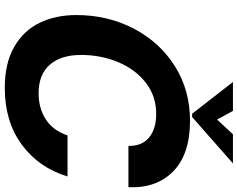

<svg xmlns="http://www.w3.org/2000/svg" viewBox="-118 -884 1018 823"><g transform="rotate(90 391.5 -473.0)"><path d="M45 -291Q45 -425 103 -536.5Q161 -648 264 -713Q367 -778 498 -778Q641 -778 714.5 -706.5Q788 -635 783 -514H606Q607 -572 570 -602.5Q533 -633 469 -633Q392 -633 334.5 -588Q277 -543 246.5 -469Q216 -395 216 -311Q216 -225 258 -177Q300 -129 380 -129Q445 -129 492.5 -160Q540 -191 561 -253H737Q699 -129 600 -56.5Q501 16 358 16Q252 16 182 -24Q112 -64 78.5 -133Q45 -202 45 -291ZM482 -787H468L332 -962H456L493 -894L556 -962H681Z"/></g></svg>

Font: Open Sauce One ExtraBold Italic
Style: Regular
Weight: 800
Italic angle: -10°
Designer: Alfredo Marco Pradil
Foundry: Creative Sauce Fz LLC
Version: Version 1.477